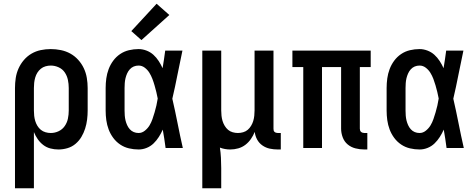

<svg xmlns="http://www.w3.org/2000/svg" viewBox="-20 -790 2540 1025"><path d="M60 215V-320Q60 -347 64 -373.5Q68 -400 79 -424.5Q90 -449 107.5 -469.5Q125 -490 148 -503.5Q171 -517 197.5 -522.5Q224 -528 251 -528Q278 -528 305 -522.5Q332 -517 355.5 -504Q379 -491 397.5 -470.5Q416 -450 427.5 -425.5Q439 -401 443.5 -374Q448 -347 448 -320V-200Q448 -176 445 -151.5Q442 -127 434.5 -103.5Q427 -80 414.5 -59Q402 -38 383 -22Q364 -6 340 1Q316 8 292 8Q270 8 249 2.5Q228 -3 211 -16Q194 -29 181.5 -47Q169 -65 161 -85V215ZM251 -80Q273 -80 293 -89.5Q313 -99 325.5 -117Q338 -135 342.5 -156.5Q347 -178 347 -200V-320Q347 -342 342.5 -363.5Q338 -385 326 -403Q314 -421 293.5 -430.5Q273 -440 251 -440Q237 -440 223 -436Q209 -432 198 -423Q187 -414 179.5 -402Q172 -390 168 -376Q164 -362 162.5 -348Q161 -334 161 -320V-200Q161 -186 162.5 -172Q164 -158 168 -144.5Q172 -131 179.5 -118.5Q187 -106 198 -97Q209 -88 223 -84Q237 -80 251 -80Z M720 8Q694 8 668.5 2Q643 -4 621.5 -18.5Q600 -33 584.5 -54Q569 -75 560 -99Q551 -123 547.5 -148.5Q544 -174 544 -200V-320Q544 -346 547.5 -371.5Q551 -397 560 -421Q569 -445 584.5 -466Q600 -487 621.5 -501.5Q643 -516 668.5 -522Q694 -528 720 -528Q741 -528 762 -520Q783 -512 799 -497.5Q815 -483 827 -464.5Q839 -446 848 -426Q852 -450 855.5 -473.5Q859 -497 862 -520H954Q940 -456 927.5 -391.5Q915 -327 900 -263Q915 -198 928 -132Q941 -66 956 0H864Q861 -25 857 -49.5Q853 -74 849 -98Q840 -78 828 -59Q816 -40 800 -24.5Q784 -9 763 -0.5Q742 8 720 8ZM720 -80Q738 -80 753.5 -92.5Q769 -105 778.5 -121Q788 -137 794 -154.5Q800 -172 805.5 -190.5Q811 -209 815 -227Q819 -245 822 -264Q819 -281 814.5 -299Q810 -317 805 -334.5Q800 -352 793.5 -369Q787 -386 777.5 -401.5Q768 -417 753 -428.5Q738 -440 720 -440Q706 -440 694 -435Q682 -430 673 -420Q664 -410 658.5 -397.5Q653 -385 650 -372.5Q647 -360 646 -346.5Q645 -333 645 -320V-200Q645 -187 646 -173.5Q647 -160 650 -147.5Q653 -135 658.5 -122.5Q664 -110 673 -100Q682 -90 694 -85Q706 -80 720 -80ZM735 -576 681 -624 816 -770 884 -710Z M1060 215V-520H1161V-200Q1161 -186 1162.5 -172Q1164 -158 1168 -144.5Q1172 -131 1179.5 -118.5Q1187 -106 1197.5 -97Q1208 -88 1222 -84Q1236 -80 1250 -80Q1264 -80 1278 -84Q1292 -88 1302.5 -97Q1313 -106 1320.5 -118.5Q1328 -131 1332 -144.5Q1336 -158 1337.5 -172Q1339 -186 1339 -200V-520H1440V-103Q1440 -98 1441 -93.5Q1442 -89 1445.5 -86Q1449 -83 1453.5 -81.5Q1458 -80 1463 -80H1479V8H1463Q1441 8 1420 3.5Q1399 -1 1381 -13.5Q1363 -26 1352.5 -45.5Q1342 -65 1340 -86Q1332 -66 1319.5 -48Q1307 -30 1290 -17Q1273 -4 1252 2Q1231 8 1209 8Q1195 8 1181 5.5Q1167 3 1154 -2Q1158 25 1159.5 52.5Q1161 80 1161 107V215Z M1925 8Q1901 8 1877.5 2Q1854 -4 1836 -19Q1818 -34 1809.5 -57Q1801 -80 1801 -103V-432H1699V0H1599V-432H1541V-520H1959V-432H1901V-103Q1901 -98 1902.5 -93.5Q1904 -89 1907.5 -86Q1911 -83 1915.5 -81.5Q1920 -80 1925 -80H1941V8Z M2220 8Q2194 8 2168.5 2Q2143 -4 2121.5 -18.5Q2100 -33 2084.5 -54Q2069 -75 2060 -99Q2051 -123 2047.5 -148.5Q2044 -174 2044 -200V-320Q2044 -346 2047.5 -371.5Q2051 -397 2060 -421Q2069 -445 2084.5 -466Q2100 -487 2121.5 -501.5Q2143 -516 2168.5 -522Q2194 -528 2220 -528Q2241 -528 2262 -520Q2283 -512 2299 -497.5Q2315 -483 2327 -464.5Q2339 -446 2348 -426Q2352 -450 2355.5 -473.5Q2359 -497 2362 -520H2454Q2440 -456 2427.5 -391.5Q2415 -327 2400 -263Q2415 -198 2428 -132Q2441 -66 2456 0H2364Q2361 -25 2357 -49.5Q2353 -74 2349 -98Q2340 -78 2328 -59Q2316 -40 2300 -24.5Q2284 -9 2263 -0.5Q2242 8 2220 8ZM2220 -80Q2238 -80 2253.5 -92.5Q2269 -105 2278.5 -121Q2288 -137 2294 -154.5Q2300 -172 2305.5 -190.5Q2311 -209 2315 -227Q2319 -245 2322 -264Q2319 -281 2314.5 -299Q2310 -317 2305 -334.5Q2300 -352 2293.5 -369Q2287 -386 2277.5 -401.5Q2268 -417 2253 -428.5Q2238 -440 2220 -440Q2206 -440 2194 -435Q2182 -430 2173 -420Q2164 -410 2158.5 -397.5Q2153 -385 2150 -372.5Q2147 -360 2146 -346.5Q2145 -333 2145 -320V-200Q2145 -187 2146 -173.5Q2147 -160 2150 -147.5Q2153 -135 2158.5 -122.5Q2164 -110 2173 -100Q2182 -90 2194 -85Q2206 -80 2220 -80Z"/></svg>

Font: Zed Mono Semibold
Style: Regular
Weight: 600
Monospace: yes
Designer: Belleve Invis
Foundry: Belleve Invis
Version: Version 1.0.0; ttfautohint (v1.8.4)